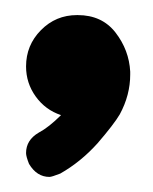

<svg xmlns="http://www.w3.org/2000/svg" viewBox="-20 -698 201 252"><path d="M81.1 -678.2H82Q113.8 -678.2 131.6 -655.3Q149.4 -632.3 150.9 -604V-600.1Q150.9 -573.2 137.2 -547.9Q129.4 -534.7 107.9 -509.8Q85.9 -485.4 59.1 -470.2Q47.9 -465.8 44.9 -465.8Q28.3 -465.8 18.1 -482.9Q14.2 -492.7 14.2 -497.1Q14.2 -514.2 30.8 -523.9Q43.9 -530.8 60.1 -546.9Q39.6 -553.7 26.9 -571.3Q14.2 -588.9 14.2 -610.8Q14.2 -638.7 33.7 -658.4Q53.2 -678.2 81.1 -678.2Z"/></svg>

Font: Beon
Style: Regular
Weight: 400
Designer: BSozoo
Foundry: BSozoo
Version: Version 1.001;PS 001.001;hotconv 1.0.70;makeotf.lib2.5.58329